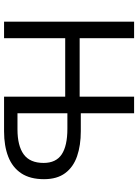

<svg xmlns="http://www.w3.org/2000/svg" viewBox="116 -812 696 969"><g transform="rotate(90 464.5 -328.0)"><path d="M89.7 0V-656.3H173.2V-381.5H468.4V-656.3H552V-387.3H642.5Q714.6 -387.3 769.2 -368.4Q823.8 -349.5 854.3 -308.4Q884.8 -267.4 884.8 -201.6Q884.8 -131.6 855.2 -86.9Q825.5 -42.3 771.2 -21.1Q716.8 0 643.6 0H468.4V-308.6H173.2V0ZM552 -67.7H633.1Q716.4 -67.7 759.6 -99.2Q802.8 -130.7 802.8 -199.6Q802.8 -262.1 759.6 -290.9Q716.4 -319.6 630.5 -319.6H552Z"/></g></svg>

Font: Source Sans Variable
Style: Regular
Weight: 200
Designer: Paul D. Hunt
Foundry: Adobe Systems Incorporated
Version: Version 3.006;hotconv 1.0.111;makeotfexe 2.5.65597